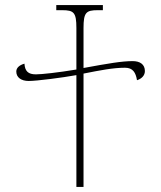

<svg xmlns="http://www.w3.org/2000/svg" viewBox="-20 -734 633 754"><path d="M501 -494C459 -494 406 -485 308 -467V-624C308 -685 318 -694 364 -694H384V-714H201V-694H224C270 -694 280 -685 280 -624V-461C208 -449 143 -442 121 -442C91 -442 78 -454 76 -484C55 -478 44 -467 44 -453C44 -430 63 -416 93 -416C124 -416 225 -429 280 -439V0H308V-445C374 -458 424 -468 471 -468C502 -468 513 -449 518 -419C537 -425 549 -438 549 -455C549 -481 530 -494 501 -494Z"/></svg>

Font: Noto Serif Georgian Thin
Style: Regular
Weight: 100
Designer: Monotype Design Team, Akaki Razmadze
Foundry: Google LLC
Version: Version 2.003